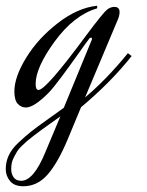

<svg xmlns="http://www.w3.org/2000/svg" viewBox="-150 -373 511 668"><path d="M295 -188 308 -178Q236 -87 132 0L85 113Q51 194 15.5 234.5Q-20 275 -69 275Q-100 275 -115 257Q-130 239 -130 215Q-130 190 -119.5 167.5Q-109 145 -85.5 123Q-62 101 -42 85Q-22 69 15 43Q52 17 72 2L167 -229Q170 -235 170 -237Q170 -242 167 -242Q162 -242 158 -235Q155 -232 126 -191Q97 -150 65.5 -107.5Q34 -65 18 -49Q-32 1 -60 1Q-76 1 -88 -11.5Q-100 -24 -100 -55Q-100 -105 -59 -172Q-18 -239 51 -292.5Q120 -346 188 -353V-344Q107 -320 40.5 -229Q-26 -138 -26 -81Q-26 -60 -16 -60Q10 -60 150 -250Q209 -329 223 -340Q235 -349 248 -349Q266 -349 266 -331Q266 -319 260 -305L146 -34Q221 -97 295 -188ZM8 156 60 32Q50 39 27 55.5Q4 72 -4.5 78Q-13 84 -30.5 97.5Q-48 111 -55 117Q-62 123 -74 134.5Q-86 146 -90.5 154Q-95 162 -101 173Q-107 184 -109 194Q-111 204 -111 216Q-111 232 -102.5 244Q-94 256 -76 256Q-33 256 8 156Z"/></svg>

Font: Dynalight
Style: Regular
Weight: 400
Designer: Astigmatic (AOETI)
Foundry: Astigmatic (AOETI)
Version: Version 1.000